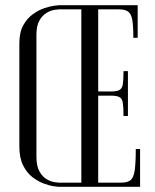

<svg xmlns="http://www.w3.org/2000/svg" viewBox="-20 -719 596 739"><path d="M54.5 -154.6Q54.5 -112 68.5 -83.4Q82.5 -54.7 103.8 -38.1Q125 -21.5 147 -13.1Q169 -4.8 185.6 -2.4Q202.2 0 207.5 0H358V-699H207.6Q205.1 -699 189 -697Q172.9 -695 150.6 -687.6Q128.2 -680.1 106.1 -664.1Q83.9 -648 69.2 -621.2Q54.5 -594.4 54.5 -551.9ZM120.2 -585Q120.2 -620.1 131.7 -640Q143.1 -659.8 158.8 -669.2Q174.5 -678.6 188.3 -680.8Q202.1 -683 206.9 -683H293V-16H205.4Q202.8 -16 189.3 -18Q175.8 -20 159.8 -29.1Q143.9 -38.2 132.1 -58.7Q120.2 -79.2 120.2 -115.9ZM505.4 -683V-699H293V0H510.1V-16H358V-350.9H405.2V-366.9H358V-683ZM437.9 -699V-683Q461.5 -683 473.4 -674.2Q485.2 -665.5 489.2 -642Q493.2 -618.5 493.2 -573.5H509.9V-699ZM249.2 -683H294.2V-699H249.2ZM249.2 0H294.2V-16H249.2ZM445.4 0H519.2V-145.5H502.6Q502.6 -89 498.1 -61.1Q493.5 -33.2 481.2 -24.6Q469 -16 445.4 -16ZM405.2 -364.4V-350.9Q428.9 -350.9 439.4 -345.4Q450 -339.9 452.7 -323.4Q455.4 -307 455.4 -272.6H472.4V-364.4ZM405.2 -353.4H472.4V-445.1H455.4Q455.4 -411.1 452.7 -394.5Q450 -377.9 439.4 -372.4Q428.9 -366.9 405.2 -366.9Z"/></svg>

Font: Emberly Black
Style: Regular
Weight: 900
Designer: Rajesh Rajput
Foundry: Rajesh Rajput
Version: Version 1.000